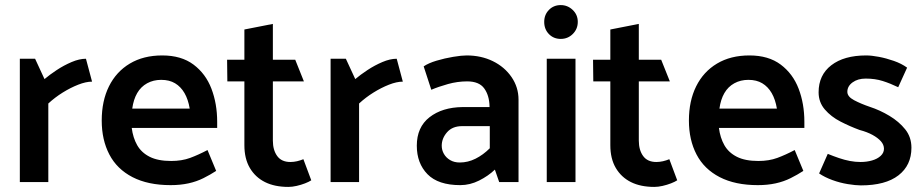

<svg xmlns="http://www.w3.org/2000/svg" viewBox="-20 -716 3632 755"><path d="M170 0V-309Q196 -333 226.5 -352Q257 -371 287.5 -383Q318 -395 342 -395L318 -485Q292 -485 261.5 -472Q231 -459 203 -440.5Q175 -422 155 -405L118 -485H58V0Z M834 -213V-237Q834 -308 811.5 -367Q789 -426 741 -462Q693 -498 618 -498Q544 -498 490.5 -466Q437 -434 408.5 -376.5Q380 -319 380 -242Q380 -166 410 -108.5Q440 -51 501 -19.5Q562 12 651 12Q689 12 721 5Q753 -2 780 -15.5Q807 -29 830 -44L796 -126Q760 -107 727.5 -95Q695 -83 653 -83Q601 -83 568.5 -99.5Q536 -116 519.5 -145Q503 -174 498 -213ZM500 -289Q505 -325 519.5 -350Q534 -375 558.5 -388.5Q583 -402 614 -402Q646 -402 668.5 -388.5Q691 -375 705.5 -350Q720 -325 726 -289Z M1141 -481H1053V-622L941 -600V-481H873L874 -396H941V-145Q941 -92 962.5 -55.5Q984 -19 1022 0Q1060 19 1114 19Q1129 19 1146.5 15Q1164 11 1179.5 5Q1195 -1 1204 -7L1173 -90Q1161 -85 1148 -82Q1135 -79 1122 -79Q1087 -79 1070 -102.5Q1053 -126 1053 -163V-396H1175Z M1392 0V-309Q1418 -333 1448.5 -352Q1479 -371 1509.5 -383Q1540 -395 1564 -395L1540 -485Q1514 -485 1483.5 -472Q1453 -459 1425 -440.5Q1397 -422 1377 -405L1340 -485H1280V0Z M1717 -143Q1717 -172 1738 -196Q1759 -220 1797 -220H1906V-133Q1880 -107 1850 -92Q1820 -77 1788 -77Q1766 -77 1750 -86.5Q1734 -96 1725.5 -111Q1717 -126 1717 -143ZM1676 -363Q1704 -375 1741.5 -385.5Q1779 -396 1817 -396Q1864 -396 1884 -368.5Q1904 -341 1905 -298V-295H1799Q1719 -294 1669 -255Q1619 -216 1619 -143Q1619 -74 1661 -31Q1703 12 1790 12Q1828 12 1864 -6Q1900 -24 1926 -49L1943 0H2019V-324Q2019 -373 1991.5 -413Q1964 -453 1918 -475.5Q1872 -498 1815 -498Q1795 -498 1762 -492.5Q1729 -487 1697 -477.5Q1665 -468 1646 -455Z M2243 0V-485H2130V0ZM2185 -563Q2213 -563 2232.5 -582.5Q2252 -602 2252 -630Q2252 -658 2232 -677Q2212 -696 2185 -696Q2157 -696 2138.5 -677Q2120 -658 2120 -630Q2120 -601 2138.5 -582Q2157 -563 2185 -563Z M2580 -481H2492V-622L2380 -600V-481H2312L2313 -396H2380V-145Q2380 -92 2401.5 -55.5Q2423 -19 2461 0Q2499 19 2553 19Q2568 19 2585.5 15Q2603 11 2618.5 5Q2634 -1 2643 -7L2612 -90Q2600 -85 2587 -82Q2574 -79 2561 -79Q2526 -79 2509 -102.5Q2492 -126 2492 -163V-396H2614Z M3143 -213V-237Q3143 -308 3120.5 -367Q3098 -426 3050 -462Q3002 -498 2927 -498Q2853 -498 2799.5 -466Q2746 -434 2717.5 -376.5Q2689 -319 2689 -242Q2689 -166 2719 -108.5Q2749 -51 2810 -19.5Q2871 12 2960 12Q2998 12 3030 5Q3062 -2 3089 -15.5Q3116 -29 3139 -44L3105 -126Q3069 -107 3036.5 -95Q3004 -83 2962 -83Q2910 -83 2877.5 -99.5Q2845 -116 2828.5 -145Q2812 -174 2807 -213ZM2809 -289Q2814 -325 2828.5 -350Q2843 -375 2867.5 -388.5Q2892 -402 2923 -402Q2955 -402 2977.5 -388.5Q3000 -375 3014.5 -350Q3029 -325 3035 -289Z M3201 -34Q3223 -19 3253 -8Q3283 3 3314 8Q3345 13 3365 13Q3462 13 3513 -26.5Q3564 -66 3564 -135Q3564 -177 3539.5 -207.5Q3515 -238 3477.5 -260.5Q3440 -283 3400 -296Q3365 -308 3338.5 -322Q3312 -336 3312 -355Q3312 -377 3332.5 -392Q3353 -407 3384 -407Q3421 -407 3451 -397.5Q3481 -388 3512 -373L3547 -450Q3525 -466 3495 -476.5Q3465 -487 3436 -492.5Q3407 -498 3386 -498Q3299 -498 3249 -459.5Q3199 -421 3199 -353Q3199 -314 3223.5 -285.5Q3248 -257 3285 -238Q3322 -219 3360 -205Q3390 -197 3411 -185.5Q3432 -174 3444 -160.5Q3456 -147 3456 -131Q3456 -115 3443 -103Q3430 -91 3409 -85Q3388 -79 3364 -79Q3343 -79 3322 -83Q3301 -87 3279 -94.5Q3257 -102 3235 -111Z"/></svg>

Font: Catamaran Thin SemiBold
Style: Regular
Weight: 600
Version: Version 2.000